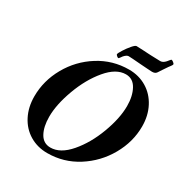

<svg xmlns="http://www.w3.org/2000/svg" viewBox="-194 -989 1095 1149"><g transform="rotate(30 353.5 -414.0)"><path d="M58 -242Q58 -350 113 -447.5Q168 -545 262.5 -604.5Q357 -664 470 -664Q538 -664 592 -631.5Q646 -599 676.5 -540.5Q707 -482 707 -408Q707 -301 651.5 -203.5Q596 -106 501.5 -46Q407 14 294 14Q226 14 172 -18.5Q118 -51 88 -109.5Q58 -168 58 -242ZM568 -468Q568 -537 542.5 -583.5Q517 -630 468 -630Q401 -630 338 -555Q275 -480 235.5 -372.5Q196 -265 196 -181Q196 -112 220.5 -68Q245 -24 294 -24Q362 -24 425.5 -98Q489 -172 528.5 -278Q568 -384 568 -468ZM360 -707Q360 -714 376 -739.5Q392 -765 410.5 -786.5Q429 -808 438 -808Q452 -808 486 -806Q510 -804 521 -804L541 -803Q579 -801 605 -801Q623 -801 640 -820Q645 -826 651.5 -834Q658 -842 660 -842Q665 -842 674 -835Q683 -828 683 -823Q683 -819 675.5 -809Q668 -799 665 -795L642 -761L625 -735Q616 -721 594 -721Q581 -721 560 -723Q539 -725 516 -726Q442 -732 427 -732Q414 -732 397 -713Q395 -710 388 -700.5Q381 -691 379 -691Q374 -691 367 -697.5Q360 -704 360 -707Z"/></g></svg>

Font: EB Garamond
Style: Bold Italic
Weight: 700
Italic angle: -17.2°
Designer: Georg Duffner and Octavio Pardo
Foundry: Georg Duffner
Version: Version 1.000